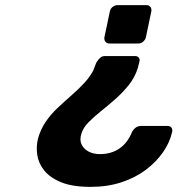

<svg xmlns="http://www.w3.org/2000/svg" viewBox="-20 -539 693 750"><path d="M508 -320Q517 -320 522 -314Q527 -308 525 -300Q523 -293 521.5 -286Q520 -279 518 -272Q506 -235 482 -205.5Q458 -176 429.5 -151Q401 -126 373.5 -104Q346 -82 325.5 -61Q305 -40 298 -17Q290 8 299 26Q308 44 327 53.5Q346 63 370 63Q414 63 446 41.5Q478 20 496 -24Q503 -36 511.5 -41.5Q520 -47 531 -47H635Q645 -47 650 -40Q655 -33 652 -22Q643 18 616.5 56Q590 94 549.5 124.5Q509 155 454.5 173Q400 191 334 191Q263 191 219 173Q175 155 152.5 126.5Q130 98 125.5 65.5Q121 33 128 4Q138 -33 158 -62.5Q178 -92 204.5 -117Q231 -142 258 -165.5Q285 -189 307.5 -213Q330 -237 344 -263Q347 -271 350 -278.5Q353 -286 356 -294Q364 -307 371.5 -313.5Q379 -320 390 -320ZM552 -519Q562 -519 567.5 -512Q573 -505 571 -494L550 -394Q548 -384 539.5 -376.5Q531 -369 520 -369H408Q397 -369 391.5 -376.5Q386 -384 388 -394L409 -494Q411 -505 420 -512Q429 -519 440 -519Z"/></svg>

Font: Rubik SemiBold
Style: Italic
Weight: 600
Italic angle: -12°
Designer: Hubert and Fischer
Foundry: Hubert and Fischer
Version: Version 2.300;gftools[0.9.30]